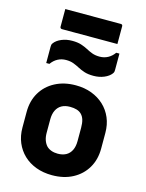

<svg xmlns="http://www.w3.org/2000/svg" viewBox="-143 -1067 886 1164"><g transform="rotate(15 300.0 -485.0)"><path d="M300 -552Q355 -552 400 -535Q445 -518 478 -487Q511 -456 529 -413.5Q547 -371 547 -319V-221Q547 -152 516 -99.5Q485 -47 429.5 -17.5Q374 12 300 12Q245 12 199.5 -5Q154 -22 121.5 -53Q89 -84 71 -126.5Q53 -169 53 -221V-319Q53 -388 84 -440.5Q115 -493 171 -522.5Q227 -552 300 -552ZM300 -417Q269 -417 247.5 -405Q226 -393 214.5 -369.5Q203 -346 203 -312V-228Q203 -202 210 -182Q217 -162 230 -148Q242 -136 260 -129.5Q278 -123 300 -123Q331 -123 352.5 -135Q374 -147 385.5 -170.5Q397 -194 397 -228V-312Q397 -341 391 -361Q385 -381 372 -394Q360 -406 342 -411.5Q324 -417 300 -417ZM393 -757Q421 -757 444.5 -769.5Q468 -782 485 -806H505Q505 -788 505 -770Q505 -752 505 -735.5Q505 -719 505 -704Q505 -696 504 -691.5Q503 -687 498 -680Q483 -660 453 -647.5Q423 -635 387 -635Q353 -635 330 -642.5Q307 -650 288.5 -660Q270 -670 250 -677.5Q230 -685 203 -685Q175 -685 151.5 -672.5Q128 -660 111 -636H91Q91 -655 91 -672.5Q91 -690 91 -707Q91 -724 91 -738Q91 -746 92 -750.5Q93 -755 98 -762Q113 -782 143 -794.5Q173 -807 209 -807Q243 -807 266 -799.5Q289 -792 307.5 -782Q326 -772 346 -764.5Q366 -757 393 -757ZM118 -982H467Q472 -982 475 -979Q478 -976 478 -971Q478 -952 478 -933.5Q478 -915 478 -897Q478 -879 478 -859H129Q126 -859 123.5 -860.5Q121 -862 119.5 -864.5Q118 -867 118 -870Q118 -890 118 -908Q118 -926 118 -944.5Q118 -963 118 -982Z"/></g></svg>

Font: Recursive ExtraBold
Style: Regular
Weight: 800
Version: Version 1.085